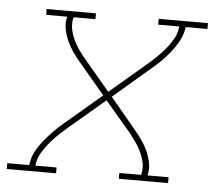

<svg xmlns="http://www.w3.org/2000/svg" viewBox="-62 -578 705 625"><g transform="rotate(5 291.0 -265.0)"><path d="M-18 0V-19H53L55 -27Q58 -47 68.5 -66Q79 -85 92.5 -101.5Q106 -118 121 -133.5Q136 -149 153 -163L274 -266L188 -368Q176 -382 165.5 -397Q155 -412 147 -429Q139 -446 134.5 -465Q130 -484 133 -504L135 -511H66V-530H227V-511H156L154 -504Q151 -485 155 -468Q159 -451 166.5 -435.5Q174 -420 183.5 -406.5Q193 -393 204 -380L289 -279L409 -381Q424 -394 438 -407.5Q452 -421 464.5 -436Q477 -451 487 -468Q497 -485 500 -504L501 -511H432V-530H593V-511H522L521 -504Q517 -483 506.5 -464Q496 -445 483 -428.5Q470 -412 454.5 -396.5Q439 -381 422 -367L302 -264L387 -162Q399 -148 409.5 -133Q420 -118 428 -101Q436 -84 440.5 -65Q445 -46 442 -27L440 -19H509V0H348V-19H419L421 -27Q424 -45 420 -62Q416 -79 408.5 -94.5Q401 -110 391.5 -123.5Q382 -137 372 -150L286 -251L166 -149Q151 -136 137 -122.5Q123 -109 110.5 -94Q98 -79 88 -62Q78 -45 75 -27L74 -19H143V0Z"/></g></svg>

Font: Iosevka Curly Slab ThExObl
Style: Regular
Weight: 100
Width: 7
Italic angle: -9°
Monospace: yes
Designer: Belleve Invis
Foundry: Belleve Invis
Version: Version 11.1.0; ttfautohint (v1.8.3)